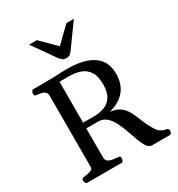

<svg xmlns="http://www.w3.org/2000/svg" viewBox="-219 -1093 1140 1232"><g transform="rotate(-30 351.0 -477.0)"><path d="M63.5 0Q55.2 0 51 -9.8Q46.9 -19.5 46.9 -24.9Q46.9 -41 63 -43Q86.4 -44.9 110.1 -51.5Q133.8 -58.1 133.8 -74.2L134.3 -602.5Q134.3 -623.5 123 -632.8Q111.8 -642.1 95.9 -645.3Q80.1 -648.4 64.9 -649.9Q54.7 -650.9 51 -654.1Q47.4 -657.2 47.4 -668Q47.4 -673.3 51.5 -683.1Q55.7 -692.9 64 -692.9Q93.3 -692.9 114.3 -693.1Q135.3 -693.4 154.8 -693.4Q195.8 -693.4 219.7 -694.3Q243.7 -695.3 266.6 -696.5Q289.6 -697.8 327.1 -697.3Q396 -696.8 452.1 -679Q508.3 -661.1 541.3 -621.1Q574.2 -581.1 574.2 -512.7Q574.2 -463.4 556.9 -425.5Q539.6 -387.7 504.6 -361.6Q469.7 -335.4 417 -321.3Q465.3 -316.4 492.7 -294.2Q520 -272 536.1 -239.5Q552.2 -207 565.9 -170.7Q579.6 -134.3 600.6 -100.6Q617.2 -68.8 636.7 -57.1Q656.2 -45.4 674.3 -43.5Q691.9 -41.5 691.9 -22.5Q691.9 -17.1 687.7 -8.5Q683.6 0 675.3 0H544.9Q523.4 0 508.1 -22Q492.7 -43.9 480 -78.9Q467.3 -113.8 453.9 -152.6Q440.4 -191.4 423.1 -226.3Q405.8 -261.2 380.9 -283.2Q356 -305.2 319.8 -305.2H232.9V-90.3Q232.9 -69.3 246.6 -59.8Q260.3 -50.3 279.8 -47.4Q299.3 -44.4 316.9 -43Q327.1 -42 330.8 -39.1Q334.5 -36.1 334.5 -24.9Q334.5 -19.5 330.3 -9.8Q326.2 0 317.9 0ZM233.4 -347.2H315.4Q356 -347.2 390.6 -359.9Q425.3 -372.6 446.8 -405.3Q468.3 -438 468.3 -497.6Q468.3 -557.1 446.8 -590.3Q425.3 -623.5 388.2 -637Q351.1 -650.4 304.2 -650.4H233.9ZM349.6 -759.3Q332 -759.3 321.8 -766.6Q311.5 -773.9 303.2 -784.2L183.6 -954.1H241.2L349.6 -846.2L460.4 -954.1H515.6L396 -788.6Q388.2 -776.4 377.9 -767.8Q367.7 -759.3 349.6 -759.3Z"/></g></svg>

Font: Gelasio
Style: Regular
Weight: 400
Designer: Eben Sorkin
Foundry: Eben Sorkin
Version: Version 1.008